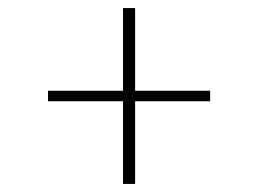

<svg xmlns="http://www.w3.org/2000/svg" viewBox="-20 -568 640 476"><path d="M285 -112V-317H99V-343H285V-548H315V-343H501V-317H315V-112Z"/></svg>

Font: Source Code Pro ExtraLight ExtraLight
Style: Italic
Weight: 250
Italic angle: -11°
Monospace: yes
Version: Version 1.016;hotconv 1.0.116;makeotfexe 2.5.65601